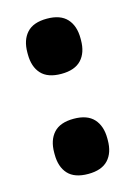

<svg xmlns="http://www.w3.org/2000/svg" viewBox="-83 -522 410 582"><g transform="rotate(-15 121.5 -230.5)"><path d="M121.8 13.6Q79 13.6 58.7 -8.5Q38.3 -30.6 38.3 -70.2V-75.5Q38.3 -114.6 58.7 -137.1Q79 -159.5 121.8 -159.5Q164 -159.5 184.6 -137.1Q205.1 -114.6 205.1 -75.5V-70.2Q205.1 -30.6 184.5 -8.5Q163.8 13.6 121.8 13.6ZM121.8 -300.5Q79 -300.5 58.7 -322.7Q38.3 -344.8 38.3 -384.3V-389.7Q38.3 -428.8 58.7 -451.2Q79 -473.6 121.8 -473.6Q164 -473.6 184.6 -451.2Q205.1 -428.8 205.1 -389.7V-384.3Q205.1 -344.8 184.5 -322.7Q163.8 -300.5 121.8 -300.5Z"/></g></svg>

Font: Anek Devanagari Medium
Style: Regular
Weight: 500
Designer: Kailash Malviya (Devanagari) & Yesha Goshar (Latin)
Foundry: Ek Type
Version: Version 1.003